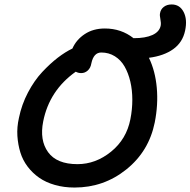

<svg xmlns="http://www.w3.org/2000/svg" viewBox="-20 -840 863 870"><path d="M317.9 9.8Q269.5 9.8 228.5 -2Q187.5 -13.7 157.5 -34.7Q127.4 -55.7 105.2 -85Q83 -114.3 72.3 -149.2Q61.5 -184.1 58.8 -223.9Q56.2 -263.7 65.9 -306.2Q78.1 -366.2 106.7 -420.7Q135.3 -475.1 171.4 -513.7Q207.5 -552.2 241.9 -578.6Q276.4 -605 308.1 -620.1Q325.7 -660.2 364 -685.5Q402.3 -710.9 455.1 -710.9Q529.3 -710.9 585 -667H585.9Q639.2 -667 670.7 -681.4Q702.1 -695.8 708 -723.1Q710.4 -735.4 706.8 -752.7Q703.1 -770 705.1 -779.8Q708 -797.9 722.2 -808.8Q736.3 -819.8 757.8 -819.8Q794.4 -819.8 812 -785.9Q829.6 -752 818.8 -701.2Q807.6 -647.9 765.1 -617.4Q722.7 -586.9 654.8 -578.1Q683.6 -518.6 690.4 -442.4Q697.3 -366.2 681.2 -285.2Q654.8 -154.3 552.5 -72.3Q450.2 9.8 317.9 9.8ZM175.8 -290Q158.7 -204.6 198 -150.4Q237.3 -96.2 331.1 -96.2Q413.6 -96.2 483.4 -152.8Q553.2 -209.5 570.8 -299.8Q579.6 -344.2 579.6 -387.9Q579.6 -431.6 570.6 -470.2Q561.5 -508.8 544.7 -538.3Q527.8 -567.9 500.5 -585Q473.1 -602.1 439 -602.1Q404.3 -602.1 394 -553.2Q390.6 -532.2 377.7 -520.5Q364.7 -508.8 348.1 -508.8Q334.5 -508.8 323.2 -515.1Q203.6 -430.2 175.8 -290Z"/></svg>

Font: Shantell Sans Normal
Style: Italic
Weight: 500
Italic angle: -11.31°
Designer: Stephen Nixon, Anya Danilova, Shantell Martin
Foundry: Arrow Type
Version: Version 1.006;[559af2be0]